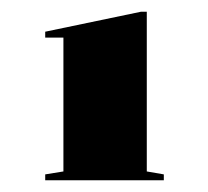

<svg xmlns="http://www.w3.org/2000/svg" viewBox="-20 -728 355 327"><path d="M57 -421V-431L88 -436V-664H57V-674L220 -708H230V-436L259 -431V-421Z"/></svg>

Font: Kalnia SemiExpanded SemiBold
Style: Regular
Weight: 600
Width: 6
Designer: Frida Medrano
Foundry: Frida Medrano
Version: Version 1.105